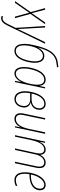

<svg xmlns="http://www.w3.org/2000/svg" viewBox="1095 -1940 1043 3363"><g transform="rotate(90 1616.5 -258.5)"><path d="M-45 0H-15L158 -249L226 0H253L178 -269L358 -527H328L166 -293L104 -527H77L147 -274Z M253 243C311 243 345 206 386 123L701 -527H673L492 -151C476 -118 459 -81 446 -51H444C444 -80 441 -116 438 -150L417 -527H391L423 -11L363 113C326 189 298 218 254 218C240 218 226 215 216 211V236C227 240 240 243 253 243Z M828 10C919 10 988 -77 1022 -235C1059 -406 1018 -513 915 -513C860 -513 810 -481 771 -406H769C812 -554 862 -692 1018 -722C1047 -727 1076 -731 1112 -736L1110 -760C1076 -755 1046 -752 1019 -747C845 -715 776 -564 720 -304C680 -113 711 10 828 10ZM828 -14C731 -14 711 -127 744 -277C774 -413 842 -489 913 -489C1000 -489 1029 -393 997 -239C966 -95 906 -14 828 -14Z M1222 10C1282 10 1331 -33 1369 -104H1371L1351 0H1373L1484 -527H1463L1441 -433H1438C1431 -486 1402 -537 1332 -537C1231 -537 1155 -433 1122 -275C1087 -105 1120 10 1222 10ZM1224 -14C1143 -14 1114 -114 1148 -272C1180 -419 1244 -512 1330 -512C1423 -512 1436 -410 1401 -254C1365 -97 1299 -14 1224 -14Z M1670 10C1742 10 1795 -38 1813 -118C1831 -200 1799 -257 1729 -275V-277C1797 -288 1841 -330 1855 -395C1871 -477 1830 -537 1753 -537C1655 -537 1578 -442 1545 -285C1508 -107 1556 10 1670 10ZM1752 -513C1813 -513 1843 -464 1829 -396C1813 -319 1748 -290 1663 -290H1573C1605 -432 1670 -513 1752 -513ZM1673 -14C1578 -14 1539 -112 1568 -265H1677C1764 -265 1807 -208 1788 -121C1772 -53 1730 -15 1673 -14Z M2018 10C2086 10 2135 -38 2163 -96H2165L2146 0H2167L2279 -527H2253L2193 -244C2161 -94 2101 -15 2021 -15C1950 -15 1934 -70 1951 -151L2030 -527H2004L1925 -155C1904 -57 1931 10 2018 10Z M2303 0H2329L2391 -293C2421 -432 2476 -512 2551 -512C2619 -512 2634 -454 2616 -371L2535 0H2561L2638 -354C2655 -433 2703 -512 2778 -512C2847 -512 2865 -456 2847 -374L2768 0H2794L2873 -372C2893 -468 2868 -537 2782 -537C2720 -537 2673 -492 2648 -442H2647C2643 -499 2614 -537 2556 -537C2495 -537 2450 -493 2421 -435H2419L2437 -527H2415Z M3090 10C3128 10 3167 -1 3190 -14V-40C3163 -27 3130 -15 3092 -15C2971 -15 2969 -152 2986 -253H3000C3154 -253 3246 -315 3264 -403C3277 -463 3257 -537 3174 -537C3078 -537 2996 -431 2965 -285C2939 -164 2941 10 3090 10ZM2992 -283C3020 -416 3095 -512 3172 -512C3236 -512 3247 -452 3237 -407C3221 -334 3146 -278 3008 -278H2991C2991 -279 2991 -281 2992 -283Z"/></g></svg>

Font: Noto Sans Condensed Thin
Style: Italic
Weight: 100
Width: 3
Italic angle: -12°
Designer: Monotype Design Team
Foundry: Monotype Imaging Inc.
Version: Version 2.013